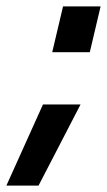

<svg xmlns="http://www.w3.org/2000/svg" viewBox="-34 -467 336 603"><path d="M101 -139H219L87 116H-14ZM164 -447H282L248 -303H130Z"/></svg>

Font: Panefresco 750wt
Style: Italic
Weight: 750
Foundry: Campivisivi & Chank Co
Version: Version 1.000